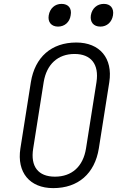

<svg xmlns="http://www.w3.org/2000/svg" viewBox="-20 -959 640 989"><path d="M497 -822C531 -822 556 -845 562 -880C568 -916 549 -939 515 -939C480 -939 454 -916 448 -880C443 -845 462 -822 497 -822ZM279 -822C313 -822 339 -845 344 -880C351 -916 332 -939 297 -939C263 -939 237 -916 231 -880C225 -845 245 -822 279 -822ZM254 10C383 10 468 -65 489 -194L543 -536C562 -659 494 -740 373 -740C245 -740 160 -665 139 -536L85 -194C66 -71 133 10 254 10ZM263 -49C177 -49 136 -101 151 -194L205 -536C220 -628 278 -681 364 -681C449 -681 491 -628 477 -536L423 -194C408 -101 350 -49 263 -49Z"/></svg>

Font: JetBrains Mono ExtraLight
Style: Italic
Weight: 240
Italic angle: -9°
Monospace: yes
Designer: Philipp Nurullin, Konstantin Bulenkov
Foundry: JetBrains
Version: Version 2.305